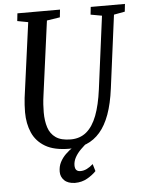

<svg xmlns="http://www.w3.org/2000/svg" viewBox="-61 -791 779 1037"><g transform="rotate(-5 328.0 -273.0)"><path d="M592 -690.5 540.5 -295.5Q530 -213.5 508.8 -155.2Q487.5 -97 456 -60.8Q424.5 -24.5 382.8 -7.2Q341 10 289.5 10Q207.5 10 159 -18.5Q110.5 -47 89 -96Q67.5 -145 67.5 -207Q67.5 -228.5 68.8 -247.2Q70 -266 72 -284.5L127 -690.5L68.5 -701.5L73 -743H304L299.5 -701.5L228.5 -690.5L174.5 -288Q171 -264 169.5 -241.2Q168 -218.5 168 -197.5Q168 -151.5 179.5 -115.8Q191 -80 220 -59.8Q249 -39.5 301 -39.5Q351.5 -39.5 386.2 -68.5Q421 -97.5 442.8 -154.5Q464.5 -211.5 475.5 -295.5L527 -690.5L466 -701.5L470.5 -743H656L651.5 -701.5ZM303 196.5Q265 195.5 245.5 176.2Q226 157 226 129.5Q226 100.5 237.8 77.8Q249.5 55 268.2 36.8Q287 18.5 309 3.8Q331 -11 352 -23.5L374.5 -35L392 -18Q370 -0.5 351 18.5Q332 37.5 320.5 58.2Q309 79 308.5 101Q308.5 119.5 316.2 127.5Q324 135.5 338 135.5Q356 135.5 373.2 127Q390.5 118.5 407 103.5L418.5 142.5Q400.5 162 370.8 179.2Q341 196.5 303 196.5Z"/></g></svg>

Font: Merriweather 24pt SemiCondensed
Style: Italic
Weight: 400
Width: 4
Italic angle: -7.8°
Designer: Eben Sorkin
Foundry: Eben Sorkin
Version: Version 2.101